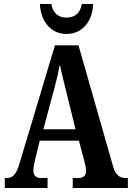

<svg xmlns="http://www.w3.org/2000/svg" viewBox="-20 -941 660 961"><path d="M313 -771C400 -771 445 -846 446 -921H390C381 -873 353 -853 313 -853C274 -853 245 -873 237 -921H180C182 -846 226 -771 313 -771ZM4 0H218V-50H186C157 -50 147 -65 147 -89C147 -107 154 -135 158 -151L179 -237H375L401 -139C405 -124 411 -101 411 -85C411 -61 395 -50 372 -50H344V0H620V-50H611C579 -50 559 -64 547 -105L373 -714H255L78 -124C60 -63 42 -50 13 -50H4ZM197 -294 250 -491C262 -534 272 -578 280 -618C287 -578 299 -534 311 -485L358 -294Z"/></svg>

Font: Noto Serif Khmer ExtraCondensed
Style: Bold
Weight: 700
Width: 2
Designer: Danh Hong and the Monotype Design Team
Foundry: Monotype Imaging Inc.
Version: Version 2.004